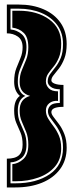

<svg xmlns="http://www.w3.org/2000/svg" viewBox="-20 -694 322 841"><path d="M47 127H10V1Q47 1 63 -14Q79 -29 79 -60Q79 -92 70 -113Q61 -134 51.5 -155.5Q42 -177 42 -210Q42 -256 67 -274Q42 -295 42 -336Q42 -371 51.5 -395Q61 -419 70 -440.5Q79 -462 79 -487Q79 -519 58.5 -533.5Q38 -548 10 -548V-674H63Q123 -674 170.5 -653.5Q218 -633 245 -594.5Q272 -556 272 -501Q272 -464 262 -438Q252 -412 238.5 -394.5Q225 -377 215 -365Q205 -353 205 -342Q205 -333 219.5 -327.5Q234 -322 258 -322V-226Q205 -226 205 -203Q205 -194 215 -181Q225 -168 238.5 -150Q252 -132 262 -106.5Q272 -81 272 -47Q272 8 243 47Q214 86 163.5 106.5Q113 127 47 127ZM47 109Q140 109 198 69Q256 29 256 -47Q256 -82 246 -106Q236 -130 223 -147Q210 -164 200 -178Q190 -192 190 -207Q190 -221 201 -232Q212 -243 242 -243V-303Q216 -303 202.5 -313.5Q189 -324 189 -337Q189 -355 199 -369Q209 -383 222.5 -399.5Q236 -416 246 -440Q256 -464 256 -501Q256 -550 230.5 -584.5Q205 -619 161 -637.5Q117 -656 62 -656H26V-565Q55 -562 75.5 -544Q96 -526 96 -487Q96 -459 86.5 -436Q77 -413 67.5 -390Q58 -367 58 -336Q58 -314 66.5 -297Q75 -280 91 -274Q74 -266 66 -249.5Q58 -233 58 -210Q58 -180 67.5 -158Q77 -136 86.5 -114Q96 -92 96 -60Q96 -19 73.5 -1Q51 17 26 17V109ZM48 100H34V25Q60 23 82 3Q104 -17 104 -60Q104 -93 94.5 -116.5Q85 -140 75.5 -161.5Q66 -183 66 -210Q66 -261 112 -274Q66 -286 66 -335Q66 -364 75.5 -386.5Q85 -409 94.5 -432.5Q104 -456 104 -487Q104 -530 84.5 -549.5Q65 -569 34 -573V-647H62Q143 -647 195.5 -609Q248 -571 248 -503Q248 -466 238 -442Q228 -418 214.5 -402Q201 -386 191 -371.5Q181 -357 181 -337Q181 -321 193.5 -307.5Q206 -294 234 -294V-252Q211 -254 196 -242Q181 -230 181 -210Q181 -191 191 -174.5Q201 -158 214.5 -140.5Q228 -123 238 -100Q248 -77 248 -45Q248 4 220.5 36Q193 68 147.5 84Q102 100 48 100Z"/></svg>

Font: Alumni Sans Collegiate One SC
Style: Regular
Weight: 400
Designer: Robert E. Leuschke
Foundry: Robert E. Leuschke
Version: Version 1.100